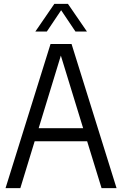

<svg xmlns="http://www.w3.org/2000/svg" viewBox="-20 -966 627 986"><path d="M8.5 0 239.5 -740H347.5L578.5 0H501.5L427.5 -240.5H158L84.5 0ZM178.5 -307.5H407L292.5 -680.5ZM161.5 -804 259 -946H329L426.5 -804H367.5L294 -913.5L220.5 -804Z"/></svg>

Font: Encode Sans Condensed Condensed
Style: Regular
Weight: 400
Width: 3
Designer: Multiple Designers
Foundry: Impallari Type
Version: Version 3.000; ttfautohint (v1.8.3) -l 8 -r 50 -G 200 -x 14 